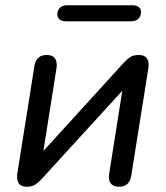

<svg xmlns="http://www.w3.org/2000/svg" viewBox="-20 -703 630 730"><path d="M45 -30Q45 -40 46 -44L111 -453Q118 -494 158 -494Q180 -494 189 -481Q198 -468 195 -445L145 -129L452 -466Q464 -479 476 -486.5Q488 -494 507 -494Q545 -494 545 -457Q545 -448 544 -443L479 -35Q472 7 433 7Q414 7 404 -2.5Q394 -12 394 -30Q394 -38 395 -42L445 -358L138 -22Q126 -9 113.5 -1Q101 7 82 7Q45 7 45 -30ZM198 -648Q198 -664 208 -673.5Q218 -683 235 -683H483Q498 -683 507 -676.5Q516 -670 516 -658Q516 -641 506 -631.5Q496 -622 479 -622H231Q216 -622 207 -629Q198 -636 198 -648Z"/></svg>

Font: SN Pro
Style: Italic
Weight: 400
Italic angle: -9°
Designer: Tobias Whetton
Foundry: Supernotes
Version: Version 1.003